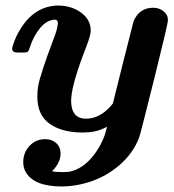

<svg xmlns="http://www.w3.org/2000/svg" viewBox="-20 -472 630 694"><path d="M280 7Q204 7 159.5 -24.5Q115 -56 115 -122Q115 -146 118 -161Q125 -202 174 -332Q185 -359 188 -379Q189 -384 189 -390Q189 -401 176 -401Q147 -398 124 -369.5Q101 -341 89 -304Q84 -288 80.5 -285Q77 -282 61 -282H55Q34 -282 31 -284Q24 -288 24 -296Q24 -302 31.5 -322Q39 -342 46 -354Q92 -438 167 -450Q179 -452 188 -452Q238 -452 273 -426.5Q308 -401 308 -361Q308 -346 293 -306Q243 -179 238 -122Q238 -120 237.5 -115.5Q237 -111 237 -109Q237 -43 291 -43Q325 -43 356 -66Q376 -82 388 -98Q388 -99 425 -246.5Q462 -394 463 -396Q484 -444 534 -444Q555 -444 571 -431.5Q587 -419 587 -399Q587 -386 537 -185.5Q487 15 483 25Q461 83 410.5 126Q360 169 296 188Q248 202 204 202Q103 202 73 150Q64 134 64 114Q64 80 86.5 55.5Q109 31 144 31Q168 31 183.5 45.5Q199 60 199 83Q199 116 168 147Q180 150 206 150Q228 150 234 148Q276 138 309 100.5Q342 63 359 15Q367 -13 367 -14Q362 -12 357 -9Q325 7 280 7Z"/></svg>

Font: KaTeX_Math
Style: Bold Italic
Weight: 700
Version: Version 3699957226